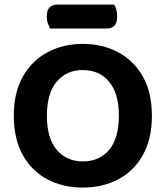

<svg xmlns="http://www.w3.org/2000/svg" viewBox="-20 -819 738 855"><path d="M656.4 -304Q656.4 -200 616.1 -128.4Q575.8 -56.8 506.2 -20.3Q436.7 16.3 348.6 16.3Q260.7 16.3 191.1 -20.3Q121.6 -56.8 81.5 -128.4Q41.5 -200 41.5 -304Q41.5 -408 82.4 -479.2Q123.4 -550.3 193 -587Q262.6 -623.6 348.6 -623.6Q435.2 -623.6 505 -587Q574.8 -550.3 615.6 -479.2Q656.4 -408 656.4 -304ZM509.4 -304Q509.4 -403.2 465.8 -455.2Q422.2 -507.1 348.6 -507.1Q276.5 -507.1 232.6 -455.5Q188.8 -403.9 188.8 -303.7Q188.8 -203.5 232.6 -151.8Q276.4 -100.2 349.2 -100.2Q422.7 -100.2 466.1 -151.8Q509.4 -203.5 509.4 -304ZM455.2 -692H202.5Q198.5 -701.3 193.3 -714.9Q188.2 -728.5 188.2 -743.8Q188.2 -774 201.1 -786.3Q214.1 -798.6 235.3 -798.6H487.8Q494.4 -789.9 498.1 -775.8Q501.7 -761.7 501.7 -746.8Q501.7 -716.6 489.3 -704.3Q476.8 -692 455.2 -692Z"/></svg>

Font: Baloo Tamma 2
Style: Regular
Weight: 400
Designer: Divya Kowshik, Shuchita Grover and Ek Type
Foundry: Ek Type
Version: Version 1.700